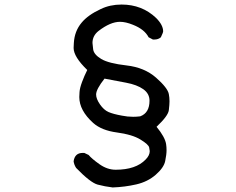

<svg xmlns="http://www.w3.org/2000/svg" viewBox="-20 -784 1040 845"><path d="M476 41Q442 37 410 28.5Q378 20 315 -45Q306 -59 304 -74Q309 -111 344 -111H351L370 -102Q383 -86 417.5 -61.5Q452 -37 489 -37Q578 -37 621 -82Q639 -100 639 -119Q639 -122 636.5 -135Q634 -148 598 -170Q562 -192 494.5 -201Q427 -210 390 -243Q329 -298 329 -357Q329 -361 330 -378.5Q331 -396 341 -423Q351 -450 364 -476Q304 -534 304 -573L305 -595Q308 -647 339 -684Q367 -718 423 -744Q464 -764 515 -764Q605 -764 667 -705Q698 -674 698 -646Q698 -641 688 -620Q677 -610 659 -610H653L634 -620Q616 -655 565 -675Q533 -688 508 -688Q466 -688 414 -648Q387 -627 387 -595Q387 -590 390 -567Q393 -544 425.5 -524.5Q458 -505 537 -496Q616 -487 667 -442Q718 -397 723 -370Q726 -355 726 -338Q726 -324 723 -299Q720 -274 669 -226Q706 -181 711 -150Q713 -137 713 -123Q713 -104 707 -75Q701 -46 665.5 -15Q630 16 580 27.5Q530 39 476 41ZM566 -270Q581 -270 597 -272Q638 -287 638 -341Q638 -372 610.5 -391.5Q583 -411 535 -420Q487 -429 440 -438Q403 -391 403 -368Q403 -349 420 -324.5Q437 -300 457.5 -291Q478 -282 517 -275Q541 -270 566 -270Z"/></svg>

Font: Xiaolai Mono SC
Style: Regular
Weight: 400
Monospace: yes
Designer: LXGW / Nozomi Seto
Version: Version 3.113;September 30, 2024